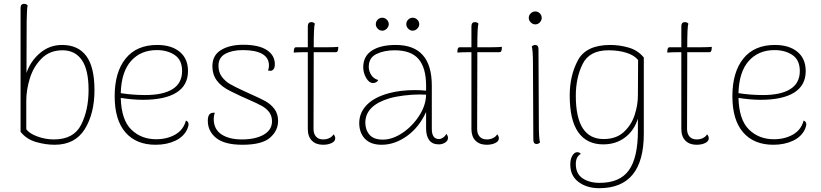

<svg xmlns="http://www.w3.org/2000/svg" viewBox="-20 -748 4309 1008"><path d="M88 -56V-706Q88 -728 107 -728Q117 -728 125 -720Q123 -713 121.5 -684Q120 -655 120 -635L119 -365Q140 -427 190 -469.5Q240 -512 306 -512Q390 -512 433 -454Q476 -396 476 -275Q476 -152 425 -70Q374 12 267 12Q219 12 169 -2.5Q119 -17 88 -56ZM445 -276Q445 -382 409.5 -433Q374 -484 308 -484Q241 -484 198 -440.5Q155 -397 136.5 -336Q118 -275 118 -220V-70Q132 -48 175 -32Q218 -16 263 -16Q367 -16 406 -93Q445 -170 445 -276Z M970 -95Q970 -87 964 -72Q946 -31 901 -9.5Q856 12 797 12Q695 12 638.5 -53Q582 -118 582 -243Q582 -369 639.5 -440.5Q697 -512 805 -512Q880 -512 923.5 -476Q967 -440 967 -375Q967 -300 906.5 -262Q846 -224 730 -224Q678 -224 614 -234Q617 -119 669 -68Q721 -17 800 -17Q857 -17 900 -41.5Q943 -66 956 -115Q970 -110 970 -95ZM614 -259Q677 -249 742 -249Q837 -249 886.5 -280.5Q936 -312 936 -375Q936 -433 897.5 -459Q859 -485 803 -485Q719 -485 668 -428Q617 -371 614 -259Z M1071 -114Q1071 -138 1080 -148Q1089 -158 1108 -156Q1102 -141 1102 -124Q1102 -70 1142 -43Q1182 -16 1250 -16Q1321 -16 1364.5 -41Q1408 -66 1408 -111Q1408 -140 1393 -159.5Q1378 -179 1355.5 -191.5Q1333 -204 1292 -222Q1277 -228 1247 -242Q1238 -246 1190 -269.5Q1142 -293 1118.5 -325Q1095 -357 1095 -400Q1095 -458 1140.5 -485.5Q1186 -513 1257 -513Q1338 -513 1380.5 -485.5Q1423 -458 1423 -410Q1423 -387 1410 -379Q1406 -376 1399 -376Q1395 -376 1387 -378Q1392 -389 1392 -404Q1392 -445 1356.5 -465Q1321 -485 1255 -485Q1199 -485 1163 -465.5Q1127 -446 1127 -403Q1127 -368 1145 -344.5Q1163 -321 1187 -307Q1211 -293 1263 -269L1298 -253Q1346 -232 1374 -216.5Q1402 -201 1421 -175.5Q1440 -150 1440 -113Q1440 -62 1397.5 -25Q1355 12 1253 12Q1159 12 1115 -23.5Q1071 -59 1071 -114Z M1756 -502 1755 -488Q1753 -474 1744 -474H1627V-428L1626 -71Q1626 -46 1639 -31Q1652 -16 1677 -16Q1695 -16 1710 -23.5Q1725 -31 1731 -43Q1740 -33 1740 -22Q1740 -6 1721 3Q1702 12 1676 12Q1639 12 1617.5 -9.5Q1596 -31 1596 -71V-474H1582Q1548 -474 1522 -472L1523 -486Q1525 -500 1534 -500H1596V-610Q1596 -632 1615 -632Q1625 -632 1633 -624Q1627 -610 1627 -500H1704Q1736 -500 1756 -502Z M2332 -24Q2332 -9 2317 0.5Q2302 10 2284 10Q2250 10 2233.5 -12Q2217 -34 2217 -73V-160Q2180 -79 2116 -33.5Q2052 12 1984 12Q1926 12 1896 -19.5Q1866 -51 1866 -102Q1866 -156 1905.5 -197Q1945 -238 2023 -259Q2083 -275 2159 -275Q2189 -275 2217 -272V-298Q2217 -392 2177.5 -438Q2138 -484 2052 -484Q1997 -484 1956.5 -464.5Q1916 -445 1916 -397Q1916 -375 1929 -354.5Q1942 -334 1966 -328Q1961 -319 1953 -315.5Q1945 -312 1939 -312Q1918 -312 1902.5 -338.5Q1887 -365 1887 -395Q1887 -453 1932.5 -482.5Q1978 -512 2058 -512Q2247 -512 2247 -298V-71Q2247 -18 2285 -18Q2295 -18 2306 -25.5Q2317 -33 2323 -45Q2332 -35 2332 -24ZM2217 -251Q2207 -252 2183 -252Q2144 -252 2100 -246.5Q2056 -241 2025 -232Q1898 -194 1898 -104Q1898 -66 1920 -40.5Q1942 -15 1990 -15Q2040 -15 2092.5 -50Q2145 -85 2180.5 -140Q2216 -195 2217 -251ZM1953 -621Q1953 -635 1963 -645Q1973 -655 1987 -655Q2000 -655 2010.5 -645Q2021 -635 2021 -621Q2021 -608 2010.5 -597.5Q2000 -587 1987 -587Q1973 -587 1963 -597.5Q1953 -608 1953 -621ZM2113 -621Q2113 -635 2123 -645Q2133 -655 2147 -655Q2160 -655 2170.5 -645Q2181 -635 2181 -621Q2181 -608 2170.5 -597.5Q2160 -587 2147 -587Q2133 -587 2123 -597.5Q2113 -608 2113 -621Z M2615 -502 2614 -488Q2612 -474 2603 -474H2486V-428L2485 -71Q2485 -46 2498 -31Q2511 -16 2536 -16Q2554 -16 2569 -23.5Q2584 -31 2590 -43Q2599 -33 2599 -22Q2599 -6 2580 3Q2561 12 2535 12Q2498 12 2476.5 -9.5Q2455 -31 2455 -71V-474H2441Q2407 -474 2381 -472L2382 -486Q2384 -500 2393 -500H2455V-610Q2455 -632 2474 -632Q2484 -632 2492 -624Q2486 -610 2486 -500H2563Q2595 -500 2615 -502Z M2756 -654Q2756 -668 2766.5 -678Q2777 -688 2790 -688Q2804 -688 2814 -678Q2824 -668 2824 -654Q2824 -641 2814 -630.5Q2804 -620 2790 -620Q2777 -620 2766.5 -630.5Q2756 -641 2756 -654ZM2815 0Q2807 8 2797 8Q2780 8 2780 -14L2778 -417Q2778 -480 2772 -504Q2780 -512 2790 -512Q2807 -512 2807 -490L2809 -87Q2809 -24 2815 0Z M2974 116Q2974 87 2985 69Q2996 51 3010 51Q3023 51 3029 60Q3003 75 3003 113Q3003 164 3038.5 188Q3074 212 3128 212Q3234 212 3281.5 146Q3329 80 3329 -62V-125Q3309 -62 3261 -26Q3213 10 3147 10Q3061 10 3016 -53.5Q2971 -117 2971 -247Q2971 -351 3014 -431.5Q3057 -512 3184 -512Q3233 -512 3281 -498Q3329 -484 3360 -446V-46Q3360 240 3126 240Q3061 240 3017.5 207.5Q2974 175 2974 116ZM3329 -247 3330 -433Q3310 -458 3268.5 -471Q3227 -484 3175 -484Q3074 -484 3038.5 -411.5Q3003 -339 3003 -245Q3003 -18 3149 -18Q3215 -18 3255 -55Q3295 -92 3312 -144.5Q3329 -197 3329 -247Z M3717 -502 3716 -488Q3714 -474 3705 -474H3588V-428L3587 -71Q3587 -46 3600 -31Q3613 -16 3638 -16Q3656 -16 3671 -23.5Q3686 -31 3692 -43Q3701 -33 3701 -22Q3701 -6 3682 3Q3663 12 3637 12Q3600 12 3578.5 -9.5Q3557 -31 3557 -71V-474H3543Q3509 -474 3483 -472L3484 -486Q3486 -500 3495 -500H3557V-610Q3557 -632 3576 -632Q3586 -632 3594 -624Q3588 -610 3588 -500H3665Q3697 -500 3717 -502Z M4213 -95Q4213 -87 4207 -72Q4189 -31 4144 -9.5Q4099 12 4040 12Q3938 12 3881.5 -53Q3825 -118 3825 -243Q3825 -369 3882.5 -440.5Q3940 -512 4048 -512Q4123 -512 4166.5 -476Q4210 -440 4210 -375Q4210 -300 4149.5 -262Q4089 -224 3973 -224Q3921 -224 3857 -234Q3860 -119 3912 -68Q3964 -17 4043 -17Q4100 -17 4143 -41.5Q4186 -66 4199 -115Q4213 -110 4213 -95ZM3857 -259Q3920 -249 3985 -249Q4080 -249 4129.5 -280.5Q4179 -312 4179 -375Q4179 -433 4140.5 -459Q4102 -485 4046 -485Q3962 -485 3911 -428Q3860 -371 3857 -259Z"/></svg>

Font: Arima Madurai Thin
Style: Regular
Weight: 250
Designer: Joana Correia and Natanael Gama
Foundry: NDISCOVER
Version: Version 1.019; ttfautohint (v1.5) -l 7 -r 28 -G 50 -x 13 -D 